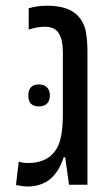

<svg xmlns="http://www.w3.org/2000/svg" viewBox="-20 -660 392 686"><path d="M81.1 6.3Q70.3 6.3 59.6 4.9Q48.8 3.4 37.1 1L46.9 -82.5Q51.3 -80.6 60.8 -79.1Q70.3 -77.6 79.1 -77.6Q128.4 -77.6 157.7 -100.6Q187 -123.5 196.3 -165Q200.7 -183.1 202.6 -204.8Q204.6 -226.6 204.6 -253.4V-475.1Q204.6 -516.6 190.4 -540.5Q176.3 -564.5 139.2 -564.5Q127.4 -564.5 113.3 -562Q99.1 -559.6 82.5 -554.2V-630.4Q113.3 -639.6 148.4 -639.6Q185.1 -639.6 212.4 -631.1Q239.7 -622.6 257.3 -604.5Q280.3 -580.6 286.4 -548.3Q292.5 -516.1 292.5 -475.1V0H226.6L212.9 -98.1H207.5Q202.6 -81.5 193.1 -63.2Q183.6 -44.9 169.9 -30.3Q156.2 -14.6 132.8 -4.2Q109.4 6.3 81.1 6.3ZM118.7 -279.8Q81.1 -279.8 81.1 -318.8Q81.1 -338.4 90.8 -348.4Q100.6 -358.4 118.7 -358.4Q137.7 -358.4 147.9 -347.9Q158.2 -337.4 158.2 -318.8Q158.2 -299.8 147.9 -289.8Q137.7 -279.8 118.7 -279.8Z"/></svg>

Font: Open Sans Condensed Medium
Style: Regular
Weight: 500
Width: 3
Designer: Monotype Design Team
Foundry: Monotype Imaging Inc.
Version: Version 3.000